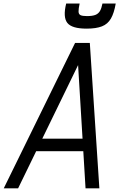

<svg xmlns="http://www.w3.org/2000/svg" viewBox="-50 -1036 670 1056"><path d="M-29.5 0 363 -800H444L496.5 0H420.5L379.5 -678L49.5 0ZM101 -204.5 134 -273.5H450L453 -204.5ZM426.5 -878.5Q345 -878.5 320.2 -910.2Q295.5 -942 314 -1016.5H388Q381.5 -987 382 -972.2Q382.5 -957.5 393.2 -952.5Q404 -947.5 428.5 -947.5Q458 -947.5 474.5 -954Q491 -960.5 499.8 -975.5Q508.5 -990.5 513.5 -1016.5H586.5Q577.5 -964 560 -933.8Q542.5 -903.5 510.5 -891Q478.5 -878.5 426.5 -878.5Z"/></svg>

Font: Victor Mono Thin
Style: Italic
Weight: 100
Italic angle: -12°
Monospace: yes
Designer: Rune Bjørnerås
Version: Version 1.561;gftools[0.9.30]